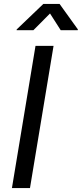

<svg xmlns="http://www.w3.org/2000/svg" viewBox="-20 -962 418 982"><path d="M253.9 -727.5 133.3 0H41L161.6 -727.5ZM150.9 -807.6H64.9L65.4 -811.5L201.7 -941.9H284.7L378.4 -811.5L377.4 -807.6H290.5L235.8 -893.1Z"/></svg>

Font: Inter 16pt
Style: Italic
Weight: 400
Italic angle: -9.3988°
Version: Version 4.001;git-66647c0bb